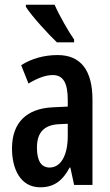

<svg xmlns="http://www.w3.org/2000/svg" viewBox="-20 -786 469 816"><path d="M212 -766H90V-757C115 -717 187 -639 222 -606H295V-618C271 -652 231 -722 212 -766ZM225 -552C167 -552 114 -537 70 -509L101 -431C141 -455 175 -467 204 -467C249 -467 268 -433 268 -361V-333L205 -330C93 -325 31 -265 31 -155C31 -69 66 10 151 10C210 10 246 -18 276 -74H279L295 0H373V-362C373 -485 325 -552 225 -552ZM268 -260V-208C268 -125 238 -74 191 -74C156 -74 137 -101 137 -159C137 -222 167 -254 227 -258Z"/></svg>

Font: Noto Sans Display Condensed Medium
Style: Regular
Weight: 500
Width: 3
Designer: Monotype Design Team
Foundry: Monotype Imaging Inc.
Version: Version 1.900